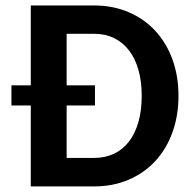

<svg xmlns="http://www.w3.org/2000/svg" viewBox="-20 -668 679 688"><path d="M21 -362.3H90.3V-648.4H316.9Q384.8 -648.4 440.7 -624.5Q496.6 -600.6 536.4 -557.6Q576.2 -514.6 597.9 -455.1Q619.6 -395.5 619.6 -324.7Q619.6 -253.4 597.9 -193.6Q576.2 -133.8 536.4 -90.8Q496.6 -47.9 440.7 -23.9Q384.8 0 316.9 0H90.3V-290H21ZM487.8 -324.7Q487.8 -376.5 476.1 -417.5Q464.4 -458.5 442.4 -487.3Q420.4 -516.1 388.7 -531.5Q356.9 -546.9 316.9 -546.9H218.8V-362.3H320.3V-290H218.8V-102.1H316.9Q356.9 -102.1 388.7 -117.2Q420.4 -132.3 442.4 -161.1Q464.4 -189.9 476.1 -231.2Q487.8 -272.5 487.8 -324.7Z"/></svg>

Font: Carlito
Style: Bold
Weight: 700
Designer: Lukasz Dziedzic
Foundry: tyPoland Lukasz Dziedzic
Version: Version 1.104